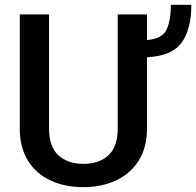

<svg xmlns="http://www.w3.org/2000/svg" viewBox="-20 -771 818 801"><path d="M471.2 -710.9H593.3V-604Q656.2 -608.9 674.6 -647Q692.9 -685.1 692.9 -751H778.3Q778.3 -649.4 737.8 -593.3Q697.3 -537.1 593.3 -532.2V-235.8Q593.3 -154.8 558.1 -100.1Q522.9 -45.4 462.9 -17.8Q402.8 9.8 328.1 9.8Q251.5 9.8 191.4 -17.8Q131.3 -45.4 96.9 -100.1Q62.5 -154.8 62.5 -235.8V-710.9H184.6V-235.8Q184.6 -159.2 223.4 -123.3Q262.2 -87.4 328.1 -87.4Q394 -87.4 432.6 -123.3Q471.2 -159.2 471.2 -235.8Z"/></svg>

Font: Vazirmatn UI Medium
Style: Regular
Weight: 500
Designer: Saber Rastikerdar
Foundry: Saber Rastikerdar
Version: Version 33.003